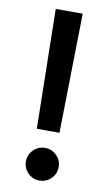

<svg xmlns="http://www.w3.org/2000/svg" viewBox="-85 -770 463 820"><g transform="rotate(10 147.0 -360.0)"><path d="M205.3 -727.3 196 -209.2H97.7L88.4 -727.3ZM147 6.7Q117.9 6.7 96.9 -14Q76 -34.8 76 -64.3Q76 -93.4 96.9 -114.2Q117.9 -134.9 147 -134.9Q176.1 -134.9 197.1 -114.2Q218 -93.4 218 -64.3Q218 -34.8 197.1 -14Q176.1 6.7 147 6.7Z"/></g></svg>

Font: Inter Zeller Medium
Style: Regular
Weight: 500
Designer: Rasmus Andersson; Joe Bland
Foundry: zeller
Version: Version 3.015;git-dec3a8cb1